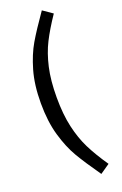

<svg xmlns="http://www.w3.org/2000/svg" viewBox="-185 -896 694 1092"><g transform="rotate(-20 162.0 -350.0)"><path d="M284 -805Q232 -728 201.5 -667.5Q171 -607 153.5 -530Q136 -453 136 -350Q136 -248 153.5 -171Q171 -94 201.5 -32.5Q232 29 284 105L226 145Q160 51 124.5 -9.5Q89 -70 64.5 -154.5Q40 -239 40 -350Q40 -461 64.5 -545.5Q89 -630 124.5 -690.5Q160 -751 226 -845Z"/></g></svg>

Font: Wolseley Sans
Style: Regular
Weight: 400
Designer: Carrois Corporate & Edenspiekermann AG
Foundry: Carrois Corporate GbR & Edenspiekermann AG
Version: Version 4.202